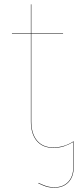

<svg xmlns="http://www.w3.org/2000/svg" viewBox="-20 -671 374 883"><path d="M319 -19V97Q319 142 295 167Q271 192 232 192Q207 192 192 187Q177 182 156 172L157 170Q176 179 192 184.5Q208 190 232 190Q270 190 293.5 165.5Q317 141 317 97V-18Q295 -5 273.5 2Q252 9 225 9Q176 9 149 -23Q122 -55 122 -113V-515H35V-517H122V-651H124V-517H270V-515H124V-113Q124 -56 150.5 -24.5Q177 7 225 7Q275 7 318 -21Z"/></svg>

Font: FiraGO Two
Style: Regular
Weight: 100
Designer: bBox Type
Foundry: bBox Type GmbH
Version: Version 1.001